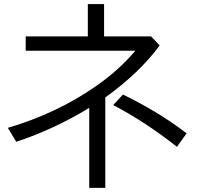

<svg xmlns="http://www.w3.org/2000/svg" viewBox="-20 -847 960 934"><path d="M407.2 -827.1H486.3V-669.9H714.8L756.8 -626Q657.7 -491.7 492.2 -373V66.9H414.1V-322.3Q243.7 -218.3 59.1 -157.2L18.1 -225.1Q257.3 -295.4 448.7 -429.2Q558.1 -505.4 638.2 -600.1H105V-669.9H407.2ZM840.8 -132.8Q686.5 -254.4 530.8 -335.9L578.1 -387.2Q755.9 -300.3 887.7 -198.2Z"/></svg>

Font: FORM UDPGothic
Style: Regular
Weight: 400
Foundry: Pronama LLC
Version: Version 1.05101